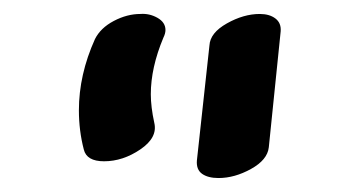

<svg xmlns="http://www.w3.org/2000/svg" viewBox="-20 -790 510 275"><path d="M129 -559Q104 -559 100 -576Q93 -603 93 -632Q93 -683 116 -734Q124 -750 143 -760Q162 -770 181 -770Q194 -771 205.5 -764.5Q217 -758 217 -747Q217 -742 214 -736Q196 -693 196 -655Q196 -637 201 -614Q206 -593 181 -576Q156 -559 129 -559ZM352 -770Q366 -770 374.5 -763.5Q383 -757 382 -745L365 -579Q363 -561 339.5 -548Q316 -535 293 -535Q278 -535 269.5 -541Q261 -547 262 -560L280 -725Q281 -743 305 -756.5Q329 -770 352 -770Z"/></svg>

Font: Sedgwick Ave
Style: Regular
Weight: 400
Designer: Kevin Burke, Pedro Vergani
Foundry: Google, Inc.
Version: Version 1.000